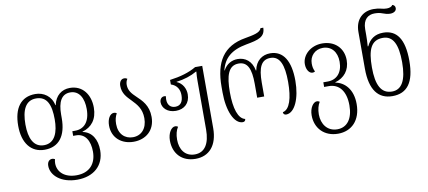

<svg xmlns="http://www.w3.org/2000/svg" viewBox="-85 -1095 3729 1671"><g transform="rotate(-10 1779.5 -260.0)"><path d="M480 251C626 251 720 167 720 33C720 -63 678 -134 597 -150V-153C678 -176 730 -238 730 -343C730 -456 667 -547 553 -547C481 -547 424 -503 407 -421H404C388 -503 321 -547 248 -547C119 -547 54 -454 54 -300C54 -148 125 -55 246 -55C373 -55 439 -145 439 -300V-331C439 -444 473 -508 550 -508C631 -508 667 -434 667 -341C667 -228 614 -172 535 -172H510V-131H535C617 -131 656 -61 656 34C656 140 596 212 480 212C377 212 314 156 314 77C314 65 316 53 319 41C311 37 303 34 295 34C272 34 251 51 251 89C251 173 337 251 480 251ZM247 -95C156 -95 118 -178 118 -300C118 -426 154 -508 248 -508C345 -508 377 -429 377 -300C377 -190 345 -95 247 -95Z M1021 11C1127 11 1211 -55 1211 -175C1211 -278 1156 -328 1110 -372C1075 -405 1046 -437 1046 -487C1046 -508 1052 -526 1061 -538C1055 -543 1046 -547 1033 -547C1006 -547 989 -522 989 -488C989 -421 1027 -384 1065 -345C1105 -303 1147 -260 1147 -175C1147 -84 1096 -29 1021 -29C950 -29 896 -79 896 -167C896 -207 904 -233 918 -259C910 -265 902 -267 894 -267C858 -267 833 -222 833 -165C833 -55 915 11 1021 11Z M1526 251C1645 251 1722 168 1722 14V-536H1659C1597 -499 1518 -476 1425 -464V-424C1478 -407 1500 -366 1500 -317C1500 -260 1478 -226 1430 -226C1388 -226 1362 -254 1362 -302C1362 -311 1363 -320 1365 -330C1360 -332 1354 -333 1350 -333C1325 -333 1310 -311 1310 -286C1310 -237 1354 -190 1429 -190C1504 -190 1555 -236 1555 -315C1555 -363 1530 -415 1478 -436V-438C1548 -447 1609 -467 1659 -496H1663C1660 -466 1659 -441 1659 -419V15C1659 140 1614 212 1526 212C1437 212 1395 143 1395 59C1395 13 1405 -24 1423 -51C1415 -56 1407 -59 1398 -59C1365 -59 1332 -11 1332 56C1332 170 1404 251 1526 251Z M1985 8C2000 8 2010 -1 2010 -16C1950 -29 1919 -123 1919 -268C1919 -413 1946 -501 2037 -501C2115 -501 2145 -437 2145 -302V-180H2207V-302C2207 -436 2237 -501 2318 -501C2401 -501 2434 -420 2434 -268C2434 -126 2405 -29 2343 -17C2343 -2 2352 8 2369 8C2444 8 2498 -112 2498 -268C2498 -440 2440 -541 2322 -541C2253 -541 2194 -500 2178 -415H2175C2159 -501 2102 -541 2035 -541C1986 -541 1937 -518 1908 -463H1905C1930 -569 1999 -629 2132 -653C2243 -673 2302 -689 2303 -771H2278C2268 -732 2203 -722 2133 -709C1936 -676 1856 -546 1856 -327V-278C1856 -113 1910 8 1985 8Z M2785 251C2905 251 2988 168 2988 24C2988 -107 2918 -176 2838 -191V-194C2918 -217 2969 -278 2969 -367C2969 -473 2895 -547 2783 -547C2681 -547 2604 -476 2604 -395C2604 -346 2629 -311 2657 -311C2664 -311 2672 -312 2680 -317C2668 -343 2664 -361 2664 -390C2664 -456 2712 -508 2782 -508C2856 -508 2906 -453 2906 -364C2906 -268 2854 -212 2774 -212H2735V-171H2776C2865 -171 2924 -104 2924 25C2924 140 2874 212 2785 212C2696 212 2648 141 2648 57C2648 13 2658 -24 2675 -51C2667 -56 2659 -59 2651 -59C2618 -59 2585 -11 2585 54C2585 168 2663 251 2785 251Z M3308 11C3438 11 3505 -76 3505 -267C3505 -460 3441 -547 3322 -547C3247 -547 3201 -510 3175 -453H3170C3173 -487 3174 -526 3174 -555V-603C3174 -692 3222 -725 3277 -725C3307 -725 3327 -721 3345 -714C3367 -706 3388 -699 3413 -699C3443 -699 3468 -713 3468 -739C3468 -756 3458 -767 3443 -771C3436 -757 3416 -749 3392 -749C3374 -749 3359 -751 3342 -756C3324 -761 3303 -764 3275 -764C3185 -764 3112 -706 3112 -591V-266C3112 -76 3184 11 3308 11ZM3311 -29C3215 -29 3174 -110 3174 -266C3174 -421 3207 -503 3312 -503C3402 -503 3441 -423 3441 -265C3441 -106 3397 -29 3311 -29Z"/></g></svg>

Font: Noto Serif Georgian SemiCondensed Light
Style: Regular
Weight: 300
Width: 4
Designer: Monotype Design Team, Akaki Razmadze
Foundry: Google LLC
Version: Version 2.003